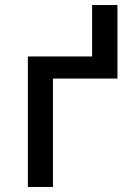

<svg xmlns="http://www.w3.org/2000/svg" viewBox="-20 -745 540 765"><path d="M91 0V-520H347V-725H448V-432H191V0Z"/></svg>

Font: Zed Mono Semibold
Style: Regular
Weight: 600
Monospace: yes
Designer: Belleve Invis
Foundry: Belleve Invis
Version: Version 1.0.0; ttfautohint (v1.8.4)